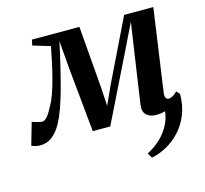

<svg xmlns="http://www.w3.org/2000/svg" viewBox="-136 -641 1040 976"><g transform="rotate(-15 384.0 -153.0)"><path d="M624.5 11Q592.5 11 573.8 -6.2Q555 -23.5 560 -59L597 -312L622 -480L546 -324.5L383 7H291L259 -319L245.5 -478.5Q231 -410.5 216.5 -350Q202 -289.5 187.8 -237.5Q173.5 -185.5 158.5 -144.2Q143.5 -103 127.5 -73.5Q104.5 -32.5 77 -12.2Q49.5 8 14.5 8Q6.5 8 -3 6.2Q-12.5 4.5 -20 2Q-27.5 -0.5 -30 -3L3.5 -119.5Q7.5 -117.5 17.5 -114.2Q27.5 -111 38.8 -108.5Q50 -106 57 -106Q64 -106 71.2 -111.2Q78.5 -116.5 85.8 -125.8Q93 -135 100.2 -147.2Q107.5 -159.5 114.5 -173.5Q127.5 -195.5 139.8 -230.5Q152 -265.5 162.8 -307Q173.5 -348.5 182.2 -390Q191 -431.5 197.5 -465.5L106.5 -493L112.5 -522.5H362.5L389 -198.5L395 -98.5L440.5 -198.5L598 -522.5H751.5L690 -90Q688 -77.5 689.5 -69.2Q691 -61 695.8 -56.8Q700.5 -52.5 706.5 -52.5Q717.5 -52.5 729.5 -59.5Q741.5 -66.5 753 -78.5L768.5 -61Q761.5 -52 748.2 -39.8Q735 -27.5 716.8 -16Q698.5 -4.5 675.2 3.2Q652 11 624.5 11ZM768.5 -61Q768.5 -1 749.2 46.8Q730 94.5 697.5 129.5Q665 164.5 625.5 186Q586 207.5 547 215L531.5 189Q569.5 170 602.5 139Q635.5 108 655.2 66Q675 24 673 -27.5Z"/></g></svg>

Font: Merriweather 96pt SemiBold
Style: Italic
Weight: 600
Italic angle: -7.8°
Version: Version 2.101